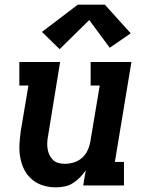

<svg xmlns="http://www.w3.org/2000/svg" viewBox="-20 -796 640 824"><path d="M219 8Q190 8 163.5 -0.5Q137 -9 116.5 -26.5Q96 -44 84 -68Q72 -92 67 -119.5Q62 -147 63.5 -175.5Q65 -204 69 -233L102 -429H63V-530H238L187 -217Q184 -202 183 -187.5Q182 -173 184 -159Q186 -145 191.5 -132.5Q197 -120 206.5 -110.5Q216 -101 229.5 -97Q243 -93 258 -93Q278 -93 297.5 -99Q317 -105 332.5 -119Q348 -133 356.5 -152Q365 -171 368 -190L408 -429H369V-530H544L473 -101H512V0H337L348 -65Q337 -49 323 -34.5Q309 -20 292 -9.5Q275 1 256 4.5Q237 8 219 8ZM236 -585 160 -659 314 -776H430L541 -653L451 -591L363 -710Z"/></svg>

Font: Iosevka Curly Slab ExObl
Style: Bold
Weight: 700
Width: 7
Italic angle: -9°
Monospace: yes
Designer: Belleve Invis
Foundry: Belleve Invis
Version: Version 11.0.0; ttfautohint (v1.8.3)